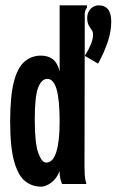

<svg xmlns="http://www.w3.org/2000/svg" viewBox="-20 -688 440 718"><path d="M349 -668Q396 -668 396 -607Q396 -572 384 -534.5Q372 -497 347 -450L297 -479Q312 -503 320 -522.5Q328 -542 328 -558Q328 -569 322.5 -576.5Q317 -584 311.5 -594Q306 -604 306 -623Q307 -643 319.5 -655.5Q332 -668 349 -668ZM133 10Q100 10 74 -10.5Q48 -31 33 -84Q18 -137 18 -234Q18 -327 31.5 -380.5Q45 -434 71 -457Q97 -480 133 -480Q160 -480 177.5 -466.5Q195 -453 203 -421V-668H305V-659Q300 -653 298 -645.5Q296 -638 297 -622L296 -67Q296 -50 297 -33.5Q298 -17 303 0H212Q207 -13 205 -22Q203 -31 203 -48Q191 -19 171 -4.5Q151 10 133 10ZM153 -80Q178 -80 190.5 -119.5Q203 -159 203 -232Q203 -316 191.5 -354.5Q180 -393 157 -393Q135 -393 122.5 -360Q110 -327 110 -241Q110 -153 123 -116.5Q136 -80 153 -80Z"/></svg>

Font: Inconsolata Condensed ExtraBold
Style: Regular
Weight: 800
Width: 3
Monospace: yes
Designer: Raph Levien, Cyreal, Brenton Simpson
Foundry: Raph Levien, Cyreal, Google
Version: Version 3.001; ttfautohint (v1.8.2.53-6de2)